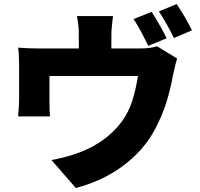

<svg xmlns="http://www.w3.org/2000/svg" viewBox="-20 -857 996 955"><path d="M75 -533Q75 -550 74 -576.5Q73 -603 70 -620Q96 -618 119.5 -617Q143 -616 172 -616H372V-680Q372 -703 370.5 -722Q369 -741 363 -777H542Q538 -741 536 -722Q534 -703 534 -680V-616H674Q706 -616 726.5 -619Q747 -622 761 -627L861 -566Q855 -547 849 -520.5Q843 -494 840 -480Q826 -405 806 -343Q786 -281 753 -218Q724 -162 682 -114.5Q640 -67 588.5 -29.5Q537 8 478.5 35Q420 62 357 78L236 -61Q287 -70 335.5 -85Q384 -100 429 -122.5Q474 -145 513.5 -177Q553 -209 585 -251Q620 -299 638 -356Q656 -413 666 -479H226V-357Q226 -339 226.5 -316.5Q227 -294 229 -278H70Q72 -299 73.5 -322.5Q75 -346 75 -369ZM734 -798Q743 -785 753.5 -767.5Q764 -750 774 -732Q784 -714 793.5 -697Q803 -680 809 -667L718 -629Q703 -658 683.5 -696Q664 -734 644 -762ZM859 -837Q868 -823 879 -805.5Q890 -788 900.5 -770Q911 -752 920 -735Q929 -718 935 -706L845 -668Q831 -697 810 -735Q789 -773 770 -800Z"/></svg>

Font: Kinto Sans Black
Style: Regular
Weight: 900
Designer: Authors: Ryoko NISHIZUKA  (kana & ideographs); Paul D. Hunt (Latin, Greek & Cyrillic); Wenlong ZHANG  (bopomofo); Sandol
Foundry: Adobe Systems Incorporated, ookami Inc.
Version: Version 0.001